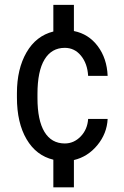

<svg xmlns="http://www.w3.org/2000/svg" viewBox="-20 -664 519 803"><path d="M251 -64Q289.1 -64 317.4 -93.3Q345.7 -122.6 348.6 -166.5H430.2Q427.2 -105.5 387.2 -56.9Q347.2 -8.3 289.1 5.4V119.6H203.1V3.9Q131.3 -13.2 91.1 -81.8Q50.8 -150.4 50.8 -256.3V-274.4Q50.8 -375.5 90.8 -444.8Q130.9 -514.2 203.1 -532.2V-643.6H289.1V-534.2Q350.6 -522 388.9 -470.9Q427.2 -419.9 430.2 -346.7H348.6Q345.7 -397.9 318.8 -430.9Q292 -463.9 251 -463.9Q195.8 -463.9 166.3 -415.3Q136.7 -366.7 136.7 -271V-253.9Q136.7 -160.6 166 -112.3Q195.3 -64 251 -64Z"/></svg>

Font: TypoPRO Roboto
Style: Regular
Weight: 400
Designer: Google
Version: Version 2.136; 2016